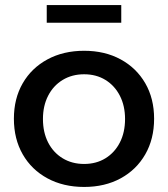

<svg xmlns="http://www.w3.org/2000/svg" viewBox="-20 -736 665 760"><path d="M313 -535Q395 -535 457.5 -501Q520 -467 555 -406.5Q590 -346 590 -266Q590 -186 555 -125Q520 -64 457.5 -30Q395 4 313 4Q231 4 168 -30Q105 -64 70 -125Q35 -186 35 -266Q35 -346 70 -406.5Q105 -467 168 -501Q231 -535 313 -535ZM313 -442Q265 -442 228 -419.5Q191 -397 170.5 -357Q150 -317 150 -265Q150 -212 170.5 -172Q191 -132 228 -109.5Q265 -87 313 -87Q361 -87 397.5 -109.5Q434 -132 454.5 -172Q475 -212 475 -265Q475 -317 454.5 -357Q434 -397 397.5 -419.5Q361 -442 313 -442ZM165 -716H460V-646H165Z"/></svg>

Font: Alexandria
Style: Regular
Weight: 400
Designer: Mohamed Gaber
Foundry: Kief Type Foundry
Version: Version 5.100